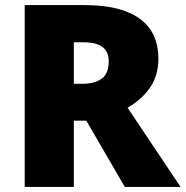

<svg xmlns="http://www.w3.org/2000/svg" viewBox="-20 -734 729 754"><path d="M311 -714Q408 -714 472.5 -690Q537 -666 569.5 -619.5Q602 -573 602 -503Q602 -438 569.5 -390.5Q537 -343 481 -311L689 0H470L319 -260H270V0H77V-714ZM308 -568H270V-405H306Q350 -405 378.5 -424.5Q407 -444 407 -494Q407 -517 397 -533.5Q387 -550 365 -559Q343 -568 308 -568Z"/></svg>

Font: Noto Sans Hebrew Thin Black
Style: Regular
Weight: 900
Version: Version 3.001